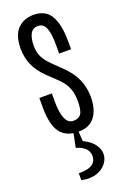

<svg xmlns="http://www.w3.org/2000/svg" viewBox="-191 -799 755 1151"><g transform="rotate(-20 186.0 -223.5)"><path d="M201.2 9.8Q124 9.8 86.7 -39.6Q49.3 -88.9 49.3 -199.7V-260.7H128.9V-209Q128.9 -138.2 145.3 -100.1Q161.6 -62 195.3 -62Q229.5 -62 244.6 -84Q259.8 -106 259.8 -164.1Q259.8 -191.4 254.9 -217Q250 -242.7 235.1 -269.3Q220.2 -295.9 189.5 -324.7L136.2 -375.5Q86.9 -422.4 65.9 -471.7Q44.9 -521 44.9 -576.2Q44.9 -660.2 84 -700.7Q123 -741.2 188 -741.2Q231.4 -741.2 262.7 -720.2Q293.9 -699.2 311 -649.4Q328.1 -599.6 328.1 -513.2V-470.2H252V-526.9Q252 -599.6 237.3 -634.3Q222.7 -668.9 189.5 -668.9Q154.3 -668.9 139.6 -641.4Q125 -613.8 124.5 -564.9Q124.5 -542.5 129.9 -520.8Q135.3 -499 150.1 -476.1Q165 -453.1 193.8 -425.3L245.6 -375Q296.9 -325.7 319.3 -272.9Q341.8 -220.2 341.8 -161.1Q341.8 -84.5 307.9 -37.4Q273.9 9.8 201.2 9.8ZM163.6 293.9Q142.1 293.9 117.2 288.1V244.6Q163.6 244.6 187.7 234.9Q211.9 225.1 220.9 209.2Q230 193.4 230 175.3Q230 142.1 206.1 122.1Q182.1 102.1 151.9 95.7L171.4 0H200.7L205.6 71.3Q253.4 94.2 274.9 124.5Q296.4 154.8 296.4 184.6Q296.4 213.4 279.5 238.3Q262.7 263.2 232.7 278.6Q202.6 293.9 163.6 293.9Z"/></g></svg>

Font: Antonio ExtraLight
Style: Regular
Weight: 250
Designer: Vernon Adams
Foundry: Vernon Adams
Version: Version 1.002